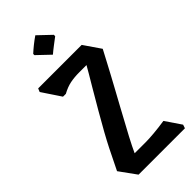

<svg xmlns="http://www.w3.org/2000/svg" viewBox="-256 -873 902 902"><g transform="rotate(-45 194.5 -422.0)"><path d="M75 -19 15 -102Q35 -144 65.5 -204.5Q96 -265 153 -363Q190 -427 211.5 -463Q233 -499 245 -519.5Q257 -540 266 -556H219Q185 -556 158 -550.5Q131 -545 102 -529H83L21 -622L28 -639H317L374 -556Q356 -522 342 -495.5Q328 -469 313.5 -442Q299 -415 281.5 -383Q264 -351 240 -307Q194 -223 170 -177.5Q146 -132 133 -103H208Q228 -103 262.5 -106Q297 -109 336 -115L389 -37L383 -19ZM189 -702 126 -762V-770Q140 -783 158 -797.5Q176 -812 195 -825L258 -765V-756Q241 -743 222.5 -729Q204 -715 189 -702Z"/></g></svg>

Font: Jaini Purva
Style: Regular
Weight: 400
Designer: Maithili Shingre, Girish Dalvi (Devanagari), Taresh Vohra (Latin)
Foundry: Ek Type
Version: Version 2.000; ttfautohint (v1.8.4.7-5d5b)